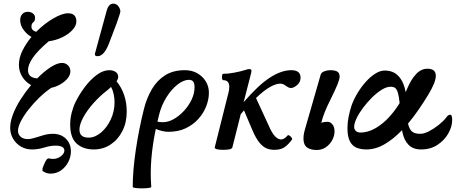

<svg xmlns="http://www.w3.org/2000/svg" viewBox="-20 -811 2517 1056"><path d="M257 144Q246 144 236 140.5Q226 137 216 131Q208 124 222 94Q230 75 236.5 66.5Q243 58 253 61Q258 62 263 62.5Q268 63 274 63Q295 63 314.5 48.5Q334 34 334 17Q334 -10 285 -10Q257 -10 223 0.5Q189 11 156 11Q122 11 95 -5Q68 -21 52 -48Q36 -75 36 -108Q36 -142 51.5 -182.5Q67 -223 93.5 -264.5Q120 -306 151 -343Q120 -360 102 -389.5Q84 -419 84 -455Q84 -493 103.5 -532.5Q123 -572 153 -608Q130 -620 110.5 -645.5Q91 -671 91 -701Q91 -721 102.5 -733.5Q114 -746 133 -746Q149 -746 161 -737Q173 -728 173 -713Q173 -696 163 -688.5Q153 -681 153 -665Q153 -653 160.5 -646Q168 -639 179 -636Q224 -681 273 -709.5Q322 -738 354 -738Q400 -738 400 -693Q400 -669 378 -645.5Q356 -622 321.5 -605.5Q287 -589 248 -584Q187 -532 160.5 -493.5Q134 -455 134 -425Q134 -383 185 -380Q222 -418 258.5 -441.5Q295 -465 321 -465Q340 -465 353.5 -452Q367 -439 367 -419Q367 -398 351 -379Q335 -360 311 -346.5Q287 -333 262 -328Q228 -305 195.5 -273.5Q163 -242 136.5 -208Q110 -174 94.5 -143.5Q79 -113 79 -92Q79 -72 93.5 -59Q108 -46 132 -46Q150 -46 173 -53.5Q196 -61 221 -68Q246 -75 271 -75Q315 -75 342.5 -48Q370 -21 370 22Q370 51 356 79Q342 107 316.5 125.5Q291 144 257 144Z M496 11Q438 11 402 -21Q366 -53 366 -126Q366 -159 374.5 -192Q383 -225 396 -251Q418 -295 448.5 -335Q479 -375 513.5 -400Q548 -425 581 -425Q600 -425 615 -416Q630 -407 630 -388Q630 -377 621 -364Q677 -295 677 -197Q677 -137 653 -90Q629 -43 588 -16Q547 11 496 11ZM417 -98Q417 -54 467 -54Q502 -54 535 -81.5Q568 -109 589 -153.5Q610 -198 610 -249Q610 -270 605.5 -292Q601 -314 591 -333Q583 -325 572 -316Q529 -283 493.5 -243Q458 -203 437.5 -164.5Q417 -126 417 -98ZM517 -502Q502 -502 502 -511Q502 -513 502 -515Q502 -517 503 -519L567 -753Q578 -791 603 -791Q621 -791 631.5 -776Q642 -761 642 -749Q642 -744 637 -728.5Q632 -713 622 -684L579 -571Q552 -502 517 -502Z M710 217Q710 127 727 13Q744 -101 772 -213Q787 -272 815 -320Q843 -368 887.5 -396.5Q932 -425 997 -425Q1036 -425 1065.5 -408Q1095 -391 1112 -363Q1129 -335 1129 -301Q1129 -266 1115 -228.5Q1101 -191 1072.5 -158.5Q1044 -126 1002.5 -106Q961 -86 906 -86Q892 -86 873.5 -90Q855 -94 837 -102Q819 -17 812.5 62Q806 141 812 217Q812 221 796.5 223Q781 225 761 225Q741 225 725.5 223Q710 221 710 217ZM855 -180Q850 -161 846 -142Q855 -139 876 -139Q906 -139 936.5 -156.5Q967 -174 993 -202.5Q1019 -231 1034.5 -264.5Q1050 -298 1050 -331Q1050 -354 1042 -363Q1034 -372 1019 -372Q990 -372 956.5 -346Q923 -320 895.5 -276Q868 -232 855 -180Z M1207 13Q1161 13 1161 0L1236 -299Q1238 -306 1239.5 -314.5Q1241 -323 1241 -333Q1241 -370 1208 -370Q1203 -370 1201.5 -379Q1200 -388 1201.5 -396.5Q1203 -405 1208 -405Q1234 -405 1269 -411.5Q1304 -418 1332 -427Q1341 -430 1344 -430.5Q1347 -431 1352 -431Q1363 -431 1363 -422Q1363 -420 1362.5 -416.5Q1362 -413 1361 -408L1320 -249Q1402 -344 1465 -384.5Q1528 -425 1582 -425Q1633 -425 1633 -384Q1633 -359 1614 -343Q1595 -327 1581 -327Q1573 -327 1566 -330.5Q1559 -334 1552 -339Q1537 -351 1521 -351Q1498 -351 1465 -332.5Q1432 -314 1388 -272L1458 -120Q1476 -78 1493 -61Q1510 -44 1526 -44Q1543 -44 1562 -66Q1565 -70 1572 -65.5Q1579 -61 1584 -53.5Q1589 -46 1585 -42Q1565 -15 1544.5 -1Q1524 13 1488 13Q1468 13 1448.5 6Q1429 -1 1408.5 -24.5Q1388 -48 1367 -98L1322 -204Q1313 -194 1304 -183L1258 0Q1255 8 1240.5 10.5Q1226 13 1207 13Z M1722 14Q1687 14 1668 -0.5Q1649 -15 1649 -50Q1649 -64 1652.5 -80.5Q1656 -97 1662 -116L1743 -398Q1746 -412 1763 -418.5Q1780 -425 1795 -425Q1823 -425 1835.5 -417Q1848 -409 1848 -390Q1848 -376 1836.5 -347.5Q1825 -319 1799 -266Q1778 -225 1765.5 -193Q1753 -161 1747 -135Q1760 -141 1782 -141Q1797 -141 1808.5 -126.5Q1820 -112 1820 -89Q1820 -64 1807 -40Q1794 -16 1772 -1Q1750 14 1722 14Z M1995 11Q1966 11 1942.5 2Q1919 -7 1905 -32.5Q1891 -58 1891 -107Q1891 -138 1897.5 -170Q1904 -202 1914 -232Q1926 -265 1946 -298.5Q1966 -332 1991.5 -360.5Q2017 -389 2044 -406Q2071 -423 2096 -423Q2145 -423 2173.5 -390.5Q2202 -358 2211 -305V-304Q2217 -316 2222 -329Q2241 -374 2268.5 -403.5Q2296 -433 2331 -433Q2377 -433 2377 -394Q2377 -359 2336 -291Q2310 -248 2282 -207.5Q2254 -167 2224 -131Q2232 -98 2247.5 -86.5Q2263 -75 2291 -75Q2313 -75 2340.5 -89.5Q2368 -104 2393 -124Q2418 -144 2433 -163Q2444 -180 2456 -180Q2467 -180 2467 -151Q2467 -115 2446 -77.5Q2425 -40 2386.5 -14.5Q2348 11 2296 11Q2252 11 2227 -14.5Q2202 -40 2193 -85Q2192 -89 2191 -95Q2145 -47 2095.5 -18Q2046 11 1995 11ZM1928 -114Q1928 -98 1938 -90Q1948 -82 1962 -82Q2017 -82 2074 -125Q2131 -168 2178 -244Q2174 -283 2168 -302Q2162 -321 2153 -327.5Q2144 -334 2129 -334Q2106 -334 2079.5 -317.5Q2053 -301 2026.5 -275Q2000 -249 1977.5 -219Q1955 -189 1941.5 -161Q1928 -133 1928 -114Z"/></svg>

Font: Junicode SmExp
Style: Bold Italic
Weight: 700
Width: 6
Italic angle: -11°
Designer: Peter S. Baker
Version: Version 2.205; ttfautohint (v1.8.4)